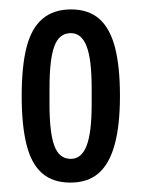

<svg xmlns="http://www.w3.org/2000/svg" viewBox="-20 -718 301 408"><path d="M129.5 -330Q92.4 -330 69.6 -349.8Q46.7 -369.5 36.4 -410.5Q26.1 -451.5 26.1 -514.1Q26.1 -577 36.4 -617.5Q46.7 -658 70.3 -678Q93.9 -698 130.9 -698Q168 -698 190.9 -678Q213.7 -658 224.3 -617.5Q234.9 -577 234.9 -514.1Q234.9 -451.5 223.6 -410.5Q212.3 -369.5 189.4 -349.8Q166.6 -330 129.5 -330ZM130.5 -380.4Q153.2 -380.4 164 -408.2Q174.8 -435.9 174.8 -496.5V-530.6Q174.8 -592.1 164 -619.8Q153.2 -647.6 130.5 -647.6Q105.7 -647.6 95.5 -619.8Q85.2 -592.1 85.2 -530.6V-496.5Q85.2 -435.9 95.5 -408.2Q105.7 -380.4 130.5 -380.4Z"/></svg>

Font: Archivo SemiBold ExtraCondensed
Style: Regular
Weight: 600
Width: 2
Version: Version 2.001